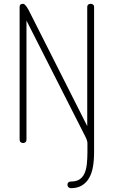

<svg xmlns="http://www.w3.org/2000/svg" viewBox="-20 -751 597 1008"><path d="M438 -89V-714Q438 -723 443.5 -727Q449 -731 456 -731Q463 -731 468.5 -727Q474 -723 474 -714V48Q474 90 468 124.5Q462 159 447.5 184Q433 209 409.5 223Q386 237 352 237Q344 237 339 231.5Q334 226 334 219Q334 211 339 206.5Q344 202 352 202Q381 202 398 190.5Q415 179 424 158.5Q433 138 436 109.5Q439 81 439 48V0Q439 -5 436.5 -13.5Q434 -22 427 -36L119 -643V-18Q119 -9 113.5 -4.5Q108 0 101 0Q94 0 88.5 -4.5Q83 -9 83 -18V-714Q83 -724 88 -727.5Q93 -731 101 -731Q106 -731 110.5 -726.5Q115 -722 119.5 -716Q124 -710 127 -704Q130 -698 132 -695Z"/></svg>

Font: AkaAcidDosis
Style: ExtraLight
Weight: 250
Designer: Edgar Tolentino, Pablo Impallari, Igino Marini, Aka-Acid
Foundry: Edgar Tolentino, Pablo Impallari, Igino Marini, Aka-Acid
Version: Version 1.007